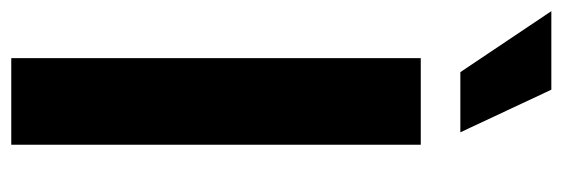

<svg xmlns="http://www.w3.org/2000/svg" viewBox="-369 -650 999 341"><g transform="rotate(90 130.5 -479.5)"><path d="M217 -727.3H63.2V0H217ZM-20.2 -959.2 88.1 -797.6H195L119.3 -959.2Z"/></g></svg>

Font: GiG Sans
Style: Bold
Weight: 700
Designer: Andreas Faust
Version: Version 1.100;FEAKit 1.0